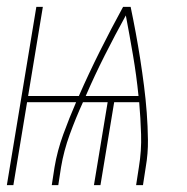

<svg xmlns="http://www.w3.org/2000/svg" viewBox="-26 -540 546 560"><path d="M-6 0 80 -520H99L56 -260H204Q233 -326 265.5 -391Q298 -456 333 -520H355Q363 -482 370 -444Q377 -406 383 -367.5Q389 -329 394 -290Q399 -251 402 -211.5Q405 -172 405.5 -132Q406 -92 399 -52L391 0H371L379 -52Q387 -100 385.5 -148Q384 -196 380 -242H307L267 0H248L288 -242H216Q195 -196 177.5 -148Q160 -100 152 -52L144 0H125L133 -52Q141 -100 158.5 -148Q176 -196 196 -242H53L13 0ZM378 -260Q372 -320 362 -378.5Q352 -437 341 -495Q309 -437 279.5 -378.5Q250 -320 224 -260Z"/></svg>

Font: Iosevka Term Curly Th Obl
Style: Regular
Weight: 100
Italic angle: -9°
Designer: Belleve Invis
Foundry: Belleve Invis
Version: Version 32.3.0